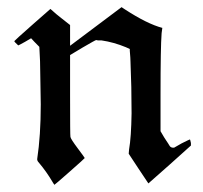

<svg xmlns="http://www.w3.org/2000/svg" viewBox="-20 -495 567 537"><path d="M31 -368Q20 -378 20 -380Q20 -381 72 -427L121 -470L129 -463Q134 -458 152.5 -443.5Q171 -429 176 -425V-367L320 -475L329 -469Q392 -428 434 -417L432 -402Q429 -362 429 -231V-128L439 -111Q442 -106 445.5 -101Q449 -96 450.5 -93.5Q452 -91 453.5 -88.5Q455 -86 456 -85Q457 -84 459 -83Q461 -82 462.5 -82Q464 -82 467 -82L488 -94Q510 -105 511 -105Q512 -105 514 -95V-88L455 -35L395 18Q382 -1 367 -24L340 -65L341 -77Q347 -111 348 -178Q348 -254 345 -321Q345 -326 344.5 -334Q344 -342 343.5 -347Q343 -352 343 -353V-358L332 -363Q298 -377 264 -382Q260 -382 254 -382L249 -383Q247 -383 211 -362L176 -341V-229Q176 -115 177 -112Q178 -106 197.5 -80Q217 -54 217 -53Q217 -52 175 -15Q133 22 132 22L131 20Q130 19 129 17.5Q128 16 127 14Q110 -15 88 -41Q84 -45 84 -50Q94 -116 94 -203Q94 -222 93 -265Q92 -308 92 -324L90 -364Q74 -380 67 -388L50 -378Q32 -368 31 -368Z"/></svg>

Font: KaTeX_Fraktur
Style: Regular
Weight: 400
Version: Version 1.1; ttfautohint (v1.3)